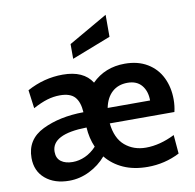

<svg xmlns="http://www.w3.org/2000/svg" viewBox="-84 -841 949 936"><g transform="rotate(-10 391.0 -373.0)"><path d="M747 -231H427Q435 -156 477.5 -120Q520 -84 581 -84Q650 -84 724 -121L732 -28Q658 10 573 10Q505 10 453.5 -13Q402 -36 368 -78Q334 -38 285.5 -14Q237 10 185 10Q112 10 67 -28Q22 -66 22 -131Q22 -223 107 -264.5Q192 -306 310 -307Q307 -358 284.5 -383Q262 -408 211 -408Q179 -408 147.5 -398.5Q116 -389 77 -368L65 -459Q149 -505 242 -505Q345 -505 386 -440Q451 -505 549 -505Q614 -505 660.5 -477Q707 -449 730.5 -400.5Q754 -352 754 -292Q754 -260 747 -231ZM640 -307Q640 -353 616 -382Q592 -411 546 -411Q500 -411 470 -384Q440 -357 430 -307ZM335 -132Q315 -178 312 -231Q138 -228 138 -141Q138 -109 159.5 -93Q181 -77 217 -77Q249 -77 279.5 -91Q310 -105 335 -132ZM306 -645 499 -756V-647L306 -572Z"/></g></svg>

Font: Cabin SemiBold
Style: Regular
Weight: 600
Designer: Pablo Impallari
Foundry: Pablo Impallari. http://www.impallari.com Igino Marini. http://www.ikern.com
Version: Version 2.200